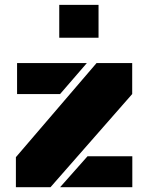

<svg xmlns="http://www.w3.org/2000/svg" viewBox="-20 -782 617 802"><path d="M532.7 0H231L345.7 -129.4H532.7ZM51.3 -518.6H342.8L231 -389.2H51.3ZM46.4 -125.5 383.3 -518.6H532.2V-389.2L190.9 0H46.4ZM227.5 -761.7H391.6V-624.5H227.5Z"/></svg>

Font: Black Ops One
Style: Regular
Weight: 400
Designer: James Grieshaber
Foundry: James Grieshaber
Version: Version 1.002